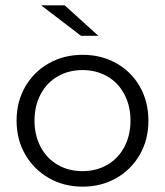

<svg xmlns="http://www.w3.org/2000/svg" viewBox="-20 -693 616 718"><path d="M289 5Q219 5 163 -27Q107 -59 74.5 -115Q42 -171 42 -242Q42 -313 74.5 -369Q107 -425 163 -456.5Q219 -488 289 -488Q359 -488 415 -456.5Q471 -425 503 -369Q535 -313 535 -242Q535 -171 503 -115Q471 -59 415 -27Q359 5 289 5ZM288.5 -53Q340 -53 381 -76.5Q422 -100 445 -143.5Q468 -187 468 -242Q468 -297 445 -340.5Q422 -384 381 -407.5Q340 -431 288.5 -431Q237 -431 196 -407.5Q155 -384 132 -340.5Q109 -297 109 -242Q109 -187 132 -143.5Q155 -100 196 -76.5Q237 -53 288.5 -53ZM134 -673H222L348 -559H283Z"/></svg>

Font: Montserrat Ace
Style: Regular
Weight: 400
Designer: Julieta Ulanovsky
Foundry: Julieta Ulanovsky
Version: Version 1